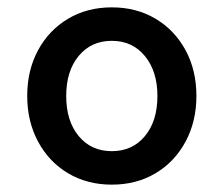

<svg xmlns="http://www.w3.org/2000/svg" viewBox="-20 -489 608 522"><path d="M408 -228Q408 -295 374 -336.5Q340 -378 284 -378Q228 -378 194 -337Q160 -296 160 -228Q160 -160 194 -119Q228 -78 284 -78Q340 -78 374 -119Q408 -160 408 -228ZM514 -228Q514 -159 484.5 -104Q455 -49 403 -18Q351 13 284 13Q217 13 165 -18Q113 -49 83.5 -104Q54 -159 54 -228Q54 -298 83.5 -352.5Q113 -407 165 -438Q217 -469 284 -469Q351 -469 403 -438Q455 -407 484.5 -352.5Q514 -298 514 -228Z"/></svg>

Font: SUITE
Style: Bold
Weight: 700
Designer: Sun
Foundry: Sun
Version: Version 2.040